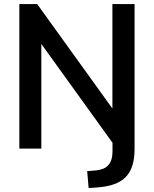

<svg xmlns="http://www.w3.org/2000/svg" viewBox="-20 -739 766 955"><path d="M462.9 193.4C597.2 183.6 649.4 126.5 649.4 -0.5V-718.8H539.1V-199.2L165 -718.8H76.2V0H185.5V-520.5L539.6 -28.8V13.7C539.6 74.2 512.2 103 459.5 108.4L413.6 112.3L420.9 196.3Z"/></svg>

Font: Winston Medium
Style: Regular
Weight: 500
Designer: Vernon Adams, Kim Jin-seong, David Berlow, Cristiano Sobral
Foundry: The Winston Project Authors
Version: Version 3.004